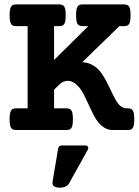

<svg xmlns="http://www.w3.org/2000/svg" viewBox="-20 -600 640 886"><path d="M107.4 -479.5H55.2Q46.9 -479.5 41 -481.4Q35.2 -483.4 31.5 -488.8Q27.8 -494.1 26.1 -503.9Q24.4 -513.7 24.4 -529.3Q24.4 -544.9 26.1 -554.7Q27.8 -564.5 31.5 -570.1Q35.2 -575.7 41 -577.6Q46.9 -579.6 55.2 -579.6H252.4Q260.7 -579.6 266.6 -577.6Q272.5 -575.7 276.1 -570.1Q279.8 -564.5 281.5 -554.7Q283.2 -544.9 283.2 -529.3Q283.2 -513.7 281.5 -503.9Q279.8 -494.1 276.1 -488.8Q272.5 -483.4 266.6 -481.4Q260.7 -479.5 252.4 -479.5H229.5V-323.2L387.7 -479.5H361.8Q353.5 -479.5 347.7 -481.4Q341.8 -483.4 338.1 -488.8Q334.5 -494.1 332.8 -503.9Q331.1 -513.7 331.1 -529.3Q331.1 -544.9 332.8 -554.7Q334.5 -564.5 338.1 -570.1Q341.8 -575.7 347.7 -577.6Q353.5 -579.6 361.8 -579.6H551.8Q560.1 -579.6 565.9 -577.6Q571.8 -575.7 575.4 -570.1Q579.1 -564.5 580.8 -554.7Q582.5 -544.9 582.5 -529.3Q582.5 -513.7 580.8 -503.9Q579.1 -494.1 575.4 -488.8Q571.8 -483.4 565.9 -481.4Q560.1 -479.5 551.8 -479.5H530.8L359.9 -313Q387.7 -311.5 410.2 -298.1Q432.6 -284.7 448.7 -261.2Q459.5 -246.1 468 -230Q476.6 -213.9 484.4 -197.8Q492.2 -181.6 499.5 -166.3Q506.8 -150.9 514.6 -137.7Q524.4 -120.6 536.4 -110.4Q548.3 -100.1 564 -100.1H568.8Q577.1 -100.1 583 -98.1Q588.9 -96.2 592.5 -90.6Q596.2 -85 597.9 -75.2Q599.6 -65.4 599.6 -49.8Q599.6 -34.2 597.9 -24.4Q596.2 -14.6 592.5 -9.3Q588.9 -3.9 583 -2Q577.1 0 568.8 0H501Q484.9 0 471.7 -5.6Q458.5 -11.2 447.8 -20.8Q437 -30.3 428.2 -42.7Q419.4 -55.2 412.1 -69.3Q404.3 -84 397.2 -99.6Q390.1 -115.2 382.8 -130.6Q375.5 -146 368.4 -160.2Q361.3 -174.3 353.5 -186Q340.8 -204.6 325.4 -215.8Q310.1 -227.1 293 -227.1Q271.5 -227.1 254.4 -210.4L229.5 -186V-100.1H285.6Q293.9 -100.1 299.8 -98.1Q305.7 -96.2 309.3 -90.6Q313 -85 314.7 -75.2Q316.4 -65.4 316.4 -49.8Q316.4 -34.2 314.7 -24.4Q313 -14.6 309.3 -9.3Q305.7 -3.9 299.8 -2Q293.9 0 285.6 0H55.2Q46.9 0 41 -2Q35.2 -3.9 31.5 -9.3Q27.8 -14.6 26.1 -24.4Q24.4 -34.2 24.4 -49.8Q24.4 -65.4 26.1 -75.2Q27.8 -85 31.5 -90.6Q35.2 -96.2 41 -98.1Q46.9 -100.1 55.2 -100.1H107.4ZM299.3 245.1Q287.6 266.1 254.9 266.1Q238.3 266.1 229.2 259.5Q220.2 252.9 222.7 237.3L248.5 84.5Q251 71.3 266.1 71.3H374.5Q382.8 71.3 386 77.6Q389.2 84 384.3 92.3Z"/></svg>

Font: Courier Prime
Style: Bold
Weight: 700
Monospace: yes
Designer: Alan Dague-Greene
Foundry: Quote-Unquote Apps
Version: Version 1.202